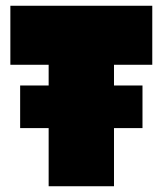

<svg xmlns="http://www.w3.org/2000/svg" viewBox="-20 -647 565 667"><path d="M475 -350V-202H376V0H149V-202H50V-350H149V-422H16V-627H509V-422H376V-350Z"/></svg>

Font: Blinker Black
Style: Regular
Weight: 900
Designer: Juergen Huber
Foundry: supertype
Version: Version 1.017;hotconv 1.0.117;makeotfexe 2.5.65602